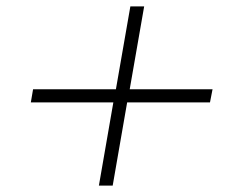

<svg xmlns="http://www.w3.org/2000/svg" viewBox="-20 -598 734 598"><path d="M634 -279H376L331 -20H288L333 -279H76L83 -320H341L386 -578H429L384 -320H642Z"/></svg>

Font: KoHo Light
Style: Italic
Weight: 300
Italic angle: -10°
Version: Version 1.000; ttfautohint (v1.6)